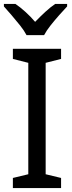

<svg xmlns="http://www.w3.org/2000/svg" viewBox="-29 -964 371 984"><path d="M284 0H37V-52L116 -71V-642L37 -662V-714H284V-662L205 -642V-71L284 -52ZM315 -931Q297 -912 274 -886Q251 -860 230 -833.5Q209 -807 197 -784H107Q95 -807 74 -833.5Q53 -860 30.5 -886Q8 -912 -9 -931V-944H50Q75 -927 101.5 -903Q128 -879 151 -852Q177 -879 203 -903Q229 -927 254 -944H315Z"/></svg>

Font: Noto Sans Display
Style: Regular
Weight: 400
Designer: Monotype Design Team
Foundry: Monotype Imaging Inc.
Version: Version 2.003